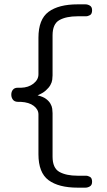

<svg xmlns="http://www.w3.org/2000/svg" viewBox="-20 -734 493 884"><path d="M157 -207Q157 -230 135.5 -246.5Q114 -263 76 -265H64Q47 -265 39.5 -275Q32 -285 32 -298Q32 -312 39.5 -321Q47 -330 61 -330H77Q111 -331 134 -349Q157 -367 157 -392V-560Q157 -645 203.5 -679.5Q250 -714 338 -714H373Q384 -714 394 -708Q404 -702 404 -687Q404 -670 394.5 -664.5Q385 -659 375 -659H337Q285 -659 253.5 -641.5Q222 -624 222 -571V-387Q222 -378 220.5 -366.5Q219 -355 212 -342.5Q205 -330 191 -317.5Q177 -305 153 -295Q178 -289 191.5 -279Q205 -269 212 -257Q219 -245 220.5 -233.5Q222 -222 222 -213V-13Q222 40 253.5 57.5Q285 75 337 75H375Q385 75 394.5 80.5Q404 86 404 103Q404 118 394 124Q384 130 373 130H338Q250 130 203.5 95.5Q157 61 157 -24Z"/></svg>

Font: Cafe24 Ssurround air
Style: Light
Weight: 300
Designer: Cafe24 thkim, hmlim, mnelim, sdjeong, hskwak & 4IRTF
Foundry: Cafe24
Version: Version 1.001